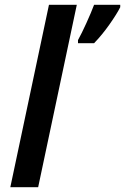

<svg xmlns="http://www.w3.org/2000/svg" viewBox="-20 -780 521 800"><path d="M23 0 184 -760H300L139 0ZM305 -600H372Q405 -634 436 -678Q467 -722 481 -750V-760H372Q360 -728 340 -684Q320 -640 305 -613Z"/></svg>

Font: Noto Sans UI Medium
Style: Italic
Weight: 500
Italic angle: -12°
Designer: Monotype Design Team
Foundry: Monotype Imaging Inc.
Version: Version 1.901